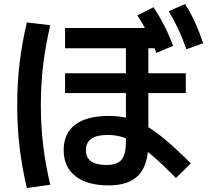

<svg xmlns="http://www.w3.org/2000/svg" viewBox="-20 -875 1040 959"><path d="M523 51Q416 51 357 5Q298 -41 298 -125Q298 -209 356 -252.5Q414 -296 523 -296Q574 -296 618 -285Q662 -274 708 -247.5Q754 -221 808.5 -175Q863 -129 933 -59L859 14Q796 -50 748 -91.5Q700 -133 661.5 -157Q623 -181 589 -191Q555 -201 518 -201Q409 -201 409 -125Q409 -51 512 -51Q565 -51 587 -77Q609 -103 609 -166V-634H305V-735H781V-634H721V-160Q721 -53 673 -1Q625 51 523 51ZM305 -410V-509H908V-410ZM761 -611Q739 -667 716.5 -711.5Q694 -756 666 -798L747 -839Q777 -793 800.5 -747Q824 -701 845 -646ZM911 -629Q891 -686 870 -730.5Q849 -775 823 -819L904 -855Q933 -810 954.5 -762.5Q976 -715 995 -659ZM114 64Q90 -38 78 -138Q66 -238 66 -350Q66 -461 78 -560.5Q90 -660 114 -763L231 -749Q208 -651 196 -553.5Q184 -456 184 -350Q184 -244 196 -146Q208 -48 231 48Z"/></svg>

Font: M PLUS 1 Code SemiBold
Style: Regular
Weight: 600
Designer: Coji Morishita
Foundry: UNDERFOREST DESIGN
Version: Version 1.005